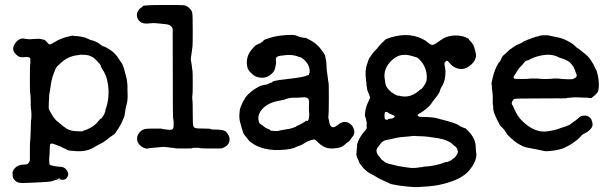

<svg xmlns="http://www.w3.org/2000/svg" viewBox="-20 -588 2525 790"><path d="M224 148Q224 148 223 148ZM219 156Q219 155 226 155Q225 156 219 156ZM34 147 33 143Q35 146 34 147ZM358 -422Q369 -420 385 -411Q402 -397 406.5 -397Q411 -397 432.5 -383.5Q454 -370 470 -344Q473 -339 479.5 -330Q486 -321 490.5 -305Q495 -289 496 -284Q497 -279 499.5 -271Q502 -263 503 -251.5Q504 -240 504.5 -236Q505 -232 504.5 -226.5Q504 -221 504.5 -218Q505 -215 505 -202Q506 -176 501.5 -160.5Q497 -145 496 -136Q495 -127 494.5 -126.5Q494 -126 493.5 -118.5Q493 -111 488.5 -101.5Q484 -92 481 -84.5Q478 -77 474 -71Q470 -65 468 -61Q455 -39 449 -35Q443 -31 436 -26Q406 -2 396.5 2Q387 6 377.5 12Q368 18 356 24Q330 36 294.5 34Q259 32 256.5 29Q254 26 247 23.5Q240 21 234 17.5Q228 14 222 12Q216 10 208 7Q188 -2 186 8Q185 11 184.5 31.5Q184 52 183 57Q182 62 182.5 74.5Q183 87 184.5 89.5Q186 92 202 95Q218 98 226 98Q245 98 254.5 112Q264 126 259 136.5Q254 147 249 149Q244 151 242.5 151.5Q241 152 241 152Q241 152 239.5 152Q238 152 237 151.5Q236 151 229.5 151.5Q223 152 214.5 152Q206 152 201 155Q188 160 171.5 160.5Q155 161 145.5 162Q136 163 115 163.5Q94 164 77 165Q53 166 42.5 155.5Q32 145 32 133Q32 121 31.5 121Q31 121 33 116Q46 89 81 89Q100 89 103 70Q103 66 103 30Q103 -6 104 -7.5Q105 -9 105 -18.5Q105 -28 105.5 -28.5Q106 -29 106.5 -58Q107 -87 107.5 -90Q108 -93 109 -103Q110 -123 108.5 -131.5Q107 -140 107 -145Q106 -160 106.5 -165Q107 -170 106 -187Q105 -204 104 -205.5Q103 -207 103 -265Q103 -323 104.5 -325.5Q106 -328 105 -335Q104 -342 105 -343Q106 -344 104 -348Q100 -355 82 -353Q64 -351 56 -356Q22 -379 41 -408Q52 -424 63.5 -427.5Q75 -431 75.5 -430Q76 -429 82 -428.5Q88 -428 94 -427Q100 -426 110 -427Q142 -430 150.5 -427Q159 -424 159.5 -425Q160 -426 163 -424Q170 -419 175.5 -412Q181 -405 185 -405Q189 -405 208.5 -417Q228 -429 254.5 -436Q281 -443 282.5 -441Q284 -439 288.5 -439.5Q293 -440 297 -439.5Q301 -439 314.5 -437Q328 -435 341.5 -428.5Q355 -422 358 -422ZM301 -48Q307 -48 313.5 -47.5Q320 -47 320 -48Q320 -50 327 -51.5Q334 -53 346 -59Q372 -71 391 -97L396 -101Q397 -99 400.5 -105Q404 -111 404 -110Q411 -121 410 -121Q409 -121 411 -124Q416 -134 413 -133V-134Q434 -188 423 -248Q417 -282 400 -305Q397 -310 397 -310.5Q397 -311 395.5 -312.5Q394 -314 395 -316.5Q396 -319 385 -331Q374 -343 369 -347Q352 -361 332.5 -362Q313 -363 312.5 -363Q312 -363 300 -361Q257 -357 224 -323Q216 -315 215.5 -315.5Q215 -316 214 -313Q209 -307 208.5 -304.5Q208 -302 202 -288Q196 -274 192.5 -257.5Q189 -241 188 -231Q187 -221 185.5 -215.5Q184 -210 183.5 -204.5Q183 -199 182.5 -197Q182 -195 181 -168.5Q180 -142 181 -139.5Q182 -137 185.5 -130.5Q189 -124 193 -117Q201 -103 209.5 -94.5Q218 -86 219 -86Q220 -86 228 -78.5Q236 -71 253 -59.5Q270 -48 301 -48ZM230 150Q229 149 226.5 147Q224 145 221 147Q218 149 212 152Q228 150 230 150Z M673 -486 667 -488Q664 -488 661.5 -488.5Q659 -489 651.5 -489.5Q644 -490 628.5 -492Q613 -494 596 -492Q556 -486 545 -515Q539 -533 552 -549Q554 -553 555 -552.5Q556 -552 558.5 -554.5Q561 -557 564.5 -559.5Q568 -562 568 -563Q568 -567 646 -567.5Q724 -568 736 -566.5Q748 -565 758.5 -555Q769 -545 771 -535.5Q773 -526 773 -463.5Q773 -401 772 -397Q771 -393 770.5 -385.5Q770 -378 769.5 -377.5Q769 -377 768.5 -370Q768 -363 767 -360Q764 -345 766.5 -334Q769 -323 770 -311Q771 -299 772 -296.5Q773 -294 773 -247Q773 -200 772 -198.5Q771 -197 771 -186Q771 -175 772 -174Q773 -173 773 -124Q773 -75 775.5 -69Q778 -63 784 -61Q790 -59 818 -59Q846 -59 847 -57Q848 -55 863 -55Q901 -55 910 -46Q933 -21 920 3Q913 16 890 23H855Q806 23 804 21.5Q802 20 787 20Q772 20 771 21.5Q770 23 735.5 23Q701 23 701 22Q701 21 683 19.5Q665 18 661.5 17Q658 16 650.5 16.5Q643 17 639.5 17.5Q636 18 628.5 18.5Q621 19 616 19.5Q611 20 604.5 20.5Q598 21 594 22Q581 26 567 18Q544 4 544 -18Q544 -31 554 -43Q566 -57 583 -58Q591 -59 619.5 -59Q648 -59 648 -58Q648 -57 653.5 -56.5Q659 -56 669.5 -54.5Q680 -53 685.5 -54.5Q691 -56 692.5 -59.5Q694 -63 694.5 -73.5Q695 -84 694.5 -87Q694 -90 693.5 -95.5Q693 -101 692 -101.5Q691 -102 691 -283Q691 -464 690.5 -469Q690 -474 684 -480Q678 -486 673 -486Z M1037 -404 1050 -410Q1054 -410 1054 -413Q1054 -413 1058.5 -415.5Q1063 -418 1064.5 -421.5Q1066 -425 1093 -433Q1120 -441 1154.5 -443.5Q1189 -446 1198 -442Q1207 -438 1212 -436.5Q1217 -435 1224 -433.5Q1231 -432 1235 -432.5Q1239 -433 1261.5 -420Q1284 -407 1301 -385Q1318 -363 1318.5 -356Q1319 -349 1321 -342.5Q1323 -336 1323.5 -317Q1324 -298 1326 -288Q1328 -278 1329.5 -263Q1331 -248 1332 -247.5Q1333 -247 1333 -182.5Q1333 -118 1331.5 -111.5Q1330 -105 1331.5 -101Q1333 -97 1335 -84Q1342 -52 1367 -72Q1390 -91 1408 -85Q1426 -79 1434 -62Q1443 -42 1432 -27Q1429 -25 1423.5 -16Q1418 -7 1412.5 -4Q1407 -1 1397 8.5Q1387 18 1368 21Q1338 26 1320.5 19Q1303 12 1291 0Q1279 -12 1275 -13.5Q1271 -15 1258 -11Q1245 -7 1233 1Q1221 9 1211 12Q1201 15 1198 17Q1184 25 1150 28Q1064 36 1013 -2Q1004 -9 1002 -12.5Q1000 -16 991 -26.5Q982 -37 981.5 -39.5Q981 -42 979.5 -46Q978 -50 977 -53.5Q976 -57 975.5 -58Q975 -59 975 -59Q975 -59 974 -62.5Q973 -66 972.5 -69Q972 -72 968 -85.5Q964 -99 965 -118Q966 -137 969.5 -145.5Q973 -154 976 -161.5Q979 -169 981.5 -173Q984 -177 985.5 -178.5Q987 -180 987 -181.5Q987 -183 987 -183Q987 -183 989 -186Q1010 -214 1048 -233Q1057 -237 1057.5 -236.5Q1058 -236 1061.5 -237Q1065 -238 1066 -238.5Q1067 -239 1068.5 -239Q1070 -239 1073 -239.5Q1076 -240 1078 -240.5Q1080 -241 1082 -242Q1084 -243 1087 -244.5Q1090 -246 1090 -246Q1090 -246 1095 -247.5Q1100 -249 1100 -250Q1100 -256 1156 -262Q1237 -271 1243 -278Q1244 -279 1246.5 -278Q1249 -277 1250.5 -280Q1252 -283 1252 -285Q1252 -287 1253.5 -288Q1255 -289 1254 -298Q1252 -325 1230 -343Q1220 -352 1212 -354L1213 -353H1212Q1189 -364 1158 -361.5Q1127 -359 1120.5 -354.5Q1114 -350 1115 -343Q1116 -336 1116 -331Q1116 -326 1115.5 -326Q1115 -326 1114.5 -321Q1114 -316 1113 -312.5Q1112 -309 1111 -304Q1107 -291 1092.5 -280Q1078 -269 1061 -268Q1037 -268 1023 -279Q1003 -295 999 -307Q987 -351 1017 -386Q1032 -404 1037 -404ZM1251 -175Q1248 -191 1219 -187Q1211 -186 1193.5 -186Q1176 -186 1171 -184.5Q1166 -183 1161 -182Q1156 -181 1154.5 -179.5Q1153 -178 1131 -174Q1082 -166 1058 -138Q1039 -116 1044 -92Q1046 -80 1052 -77Q1058 -74 1065.5 -67.5Q1073 -61 1082 -58Q1091 -55 1091.5 -52.5Q1092 -50 1099 -50Q1106 -50 1106 -49.5Q1106 -49 1109 -49Q1112 -49 1112.5 -49Q1113 -49 1119.5 -49Q1126 -49 1130 -50.5Q1134 -52 1142 -53Q1150 -54 1155.5 -55.5Q1161 -57 1167.5 -57.5Q1174 -58 1185 -62Q1204 -68 1198 -68L1202 -70Q1230 -82 1242 -94L1241 -92L1240 -89Q1250 -89 1251.5 -104.5Q1253 -120 1252 -123.5Q1251 -127 1251 -145.5Q1251 -164 1251.5 -165.5Q1252 -167 1252 -170Q1252 -173 1251.5 -173Q1251 -173 1251 -175Z M1552 -412 1562 -421Q1562 -426 1588 -434Q1670 -459 1732 -420Q1732 -420 1735.5 -417Q1739 -414 1743 -411Q1757 -398 1769 -407Q1772 -409 1773 -409L1785 -417Q1786 -417 1786.5 -418Q1787 -419 1790.5 -421Q1794 -423 1794 -423.5Q1794 -424 1799.5 -426.5Q1805 -429 1804.5 -430Q1804 -431 1808 -432Q1830 -442 1853.5 -442Q1877 -442 1893.5 -435.5Q1910 -429 1910 -425Q1910 -424 1915 -419Q1928 -406 1931 -394Q1934 -382 1936 -376Q1947 -342 1911 -316Q1883 -295 1851 -311Q1841 -316 1834 -324Q1827 -332 1823 -336Q1819 -340 1814.5 -336Q1810 -332 1809 -329Q1808 -326 1810.5 -312.5Q1813 -299 1813 -294.5Q1813 -290 1812 -276Q1810 -249 1795 -227Q1792 -222 1789.5 -213Q1787 -204 1785 -204V-203Q1781 -196 1775 -189Q1769 -182 1767 -179Q1765 -176 1761.5 -171.5Q1758 -167 1753 -159.5Q1748 -152 1734 -140.5Q1720 -129 1711 -124Q1692 -115 1702 -109Q1706 -107 1718 -107Q1763 -106 1778 -101.5Q1793 -97 1796 -96.5Q1799 -96 1802 -95Q1805 -94 1817 -91Q1829 -88 1836 -85.5Q1843 -83 1851 -80.5Q1859 -78 1869 -71.5Q1879 -65 1881 -65Q1883 -65 1887 -62.5Q1891 -60 1892.5 -61Q1894 -62 1908 -47.5Q1922 -33 1929.5 -17Q1937 -1 1937.5 16.5Q1938 34 1939 36Q1946 72 1909 115Q1880 149 1807 168Q1780 175 1763.5 176.5Q1747 178 1740.5 179Q1734 180 1725 180Q1716 180 1702 181.5Q1688 183 1655.5 179.5Q1623 176 1613.5 174Q1604 172 1595 170.5Q1586 169 1584.5 167.5Q1583 166 1581 165.5Q1579 165 1566.5 159Q1554 153 1546.5 150Q1539 147 1529.5 140.5Q1520 134 1510 129.5Q1500 125 1493.5 120Q1487 115 1480.5 109Q1474 103 1468.5 95Q1463 87 1461.5 86Q1460 85 1456.5 76Q1453 67 1452 64L1451 63Q1450 65 1450 63Q1446 50 1446 43H1447L1448 24Q1450 14 1449 13Q1448 12 1449 8Q1456 -21 1480 -48Q1489 -57 1489 -63.5Q1489 -70 1488 -71L1489 -79Q1488 -84 1488 -87.5Q1488 -91 1487 -93.5Q1486 -96 1485.5 -100Q1485 -104 1484 -105Q1480 -107 1482.5 -127Q1485 -147 1493.5 -165Q1502 -183 1502.5 -186Q1503 -189 1496.5 -204Q1490 -219 1490.5 -221Q1491 -223 1490 -227Q1489 -231 1488.5 -234Q1488 -237 1488 -238Q1488 -239 1487.5 -246Q1487 -253 1486 -261Q1481 -296 1489.5 -322Q1498 -348 1501 -351Q1504 -354 1508 -361Q1512 -368 1521 -377.5Q1530 -387 1532 -389L1536 -394Q1538 -397 1538 -397ZM1620 -195Q1668 -179 1712 -222Q1712 -221 1710 -219Q1717 -223 1721.5 -230.5Q1726 -238 1726 -238Q1728 -238 1730.5 -245Q1733 -252 1734 -253Q1735 -254 1736 -268Q1737 -304 1715 -333Q1699 -353 1690 -353Q1689 -353 1685.5 -354.5Q1682 -356 1679 -356.5Q1676 -357 1670 -359Q1629 -370 1599 -346Q1555 -309 1563 -263Q1564 -257 1565 -249Q1567 -231 1580 -218.5Q1593 -206 1593.5 -206.5Q1594 -207 1601.5 -201.5Q1609 -196 1622 -193L1621 -194ZM1568 -128Q1562 -128 1562 -113.5Q1562 -99 1564.5 -97.5Q1567 -96 1570 -95Q1577 -95 1576.5 -96.5Q1576 -98 1577 -98.5Q1578 -99 1587 -99.5Q1596 -100 1601 -104.5Q1606 -109 1602.5 -111.5Q1599 -114 1592.5 -116.5Q1586 -119 1583 -120.5Q1580 -122 1579.5 -122Q1579 -122 1579 -123Q1579 -124 1574 -126Q1569 -128 1568 -128ZM1684 -29 1666 -27Q1622 -24 1605 -19.5Q1588 -15 1584 -14.5Q1580 -14 1577.5 -13.5Q1575 -13 1570 -12Q1552 -8 1544 6Q1542 9 1536 16Q1519 35 1544 60Q1548 65 1547.5 65.5Q1547 66 1551.5 69.5Q1556 73 1559 75Q1567 83 1583 86.5Q1599 90 1609.5 93Q1620 96 1633 97.5Q1646 99 1649 100Q1652 101 1656 101Q1672 104 1686.5 103Q1701 102 1702 101L1721 99L1720 98Q1772 96 1813 79Q1818 78 1818.5 78.5Q1819 79 1824 77Q1835 73 1841 67.5Q1847 62 1848.5 62Q1850 62 1855 55Q1869 40 1861 25Q1860 23 1860 22.5Q1860 22 1857 18Q1854 14 1853 14.5Q1852 15 1846 9Q1826 -12 1781.5 -19.5Q1737 -27 1710 -27.5Q1683 -28 1684 -29Z M2199 -441Q2215 -444 2233 -443Q2241 -441 2244.5 -440.5Q2248 -440 2248.5 -439.5Q2249 -439 2271.5 -435Q2294 -431 2313.5 -420.5Q2333 -410 2336.5 -407Q2340 -404 2342 -402.5Q2344 -401 2350 -395Q2356 -389 2357 -389.5Q2358 -390 2365 -384Q2372 -378 2387 -366.5Q2402 -355 2412 -339Q2422 -323 2423 -321Q2424 -319 2426.5 -313.5Q2429 -308 2430 -305.5Q2431 -303 2431.5 -302Q2432 -301 2432.5 -300.5Q2433 -300 2433.5 -300.5Q2434 -301 2439 -281Q2444 -261 2444 -238Q2444 -215 2438.5 -208Q2433 -201 2428 -196.5Q2423 -192 2420 -190Q2414 -183 2407 -184.5Q2400 -186 2397 -186Q2392 -186 2377 -186.5Q2362 -187 2353.5 -187.5Q2345 -188 2335 -187Q2325 -186 2318 -185.5Q2311 -185 2311.5 -184.5Q2312 -184 2309 -183.5Q2306 -183 2205 -183Q2100 -183 2096 -181Q2092 -179 2089 -173Q2082 -161 2089 -155Q2090 -155 2095 -142Q2108 -111 2126.5 -92.5Q2145 -74 2162 -64Q2196 -43 2231 -47.5Q2266 -52 2289 -62L2305 -67Q2306 -67 2309.5 -68.5Q2313 -70 2314 -71L2318 -72Q2318 -70 2336 -83.5Q2354 -97 2355 -97.5Q2356 -98 2360.5 -102.5Q2365 -107 2365.5 -107Q2366 -107 2367 -108Q2368 -109 2371.5 -110Q2375 -111 2375 -111.5Q2375 -112 2386 -112Q2387 -113 2387 -113Q2406 -111 2414 -95Q2413 -95 2415 -91Q2423 -72 2411.5 -59Q2400 -46 2388 -40.5Q2376 -35 2370 -27.5Q2364 -20 2355 -13Q2346 -6 2338 0Q2320 12 2312.5 15Q2305 18 2302 20Q2299 22 2292 24Q2285 26 2279.5 27.5Q2274 29 2267 30Q2260 31 2258 31.5Q2256 32 2240 33.5Q2224 35 2219 33.5Q2214 32 2208.5 31Q2203 30 2194.5 28Q2186 26 2169 23Q2152 20 2150.5 19.5Q2149 19 2141.5 17.5Q2134 16 2116.5 6Q2099 -4 2082.5 -19.5Q2066 -35 2066 -36.5Q2066 -38 2062 -43Q2058 -48 2058.5 -48.5Q2059 -49 2055 -53.5Q2051 -58 2048 -61.5Q2045 -65 2041 -68Q2037 -71 2025 -96Q2013 -121 2011.5 -129Q2010 -137 2009.5 -139Q2009 -141 2009.5 -144Q2010 -147 2008.5 -153.5Q2007 -160 2007.5 -178.5Q2008 -197 2006.5 -205.5Q2005 -214 2005 -216.5Q2005 -219 2004.5 -219Q2004 -219 2004 -223.5Q2004 -228 2004 -228Q2004 -228 2004 -233Q2004 -238 2003 -239Q2001 -243 2006 -263Q2015 -304 2032 -330Q2033 -332 2033 -332Q2035 -330 2038.5 -338Q2042 -346 2045.5 -352.5Q2049 -359 2055 -363.5Q2061 -368 2069.5 -376.5Q2078 -385 2079 -385.5Q2080 -386 2081.5 -386.5Q2083 -387 2086.5 -390Q2090 -393 2092.5 -394.5Q2095 -396 2099.5 -399Q2104 -402 2112.5 -405.5Q2121 -409 2121.5 -409.5Q2122 -410 2124.5 -411Q2127 -412 2130 -414.5Q2133 -417 2142 -420.5Q2151 -424 2152.5 -425Q2154 -426 2160.5 -428Q2167 -430 2167.5 -430.5Q2168 -431 2170.5 -431.5Q2173 -432 2173 -432.5Q2173 -433 2173.5 -433Q2174 -433 2176.5 -433.5Q2179 -434 2180.5 -435Q2182 -436 2182 -436Q2182 -436 2188.5 -437.5Q2195 -439 2197 -439ZM2271 -356Q2238 -370 2188 -355Q2173 -351 2163 -345Q2153 -339 2147.5 -338.5Q2142 -338 2138.5 -332.5Q2135 -327 2124.5 -316.5Q2114 -306 2109 -297.5Q2104 -289 2102 -285.5Q2100 -282 2097.5 -279Q2095 -276 2093.5 -271Q2092 -266 2096 -264.5Q2100 -263 2126 -263Q2152 -263 2155 -264Q2158 -265 2176.5 -265Q2195 -265 2199.5 -264Q2204 -263 2224.5 -263Q2245 -263 2249 -264Q2253 -265 2266.5 -265Q2280 -265 2283.5 -264Q2287 -263 2314 -262Q2341 -261 2341 -265Q2341 -266 2343.5 -266Q2346 -266 2350.5 -271Q2355 -276 2351.5 -284Q2348 -292 2347.5 -293Q2347 -294 2347 -296Q2347 -298 2344.5 -302Q2342 -306 2342 -308Q2342 -310 2334.5 -320Q2327 -330 2322 -333.5Q2317 -337 2305 -342.5Q2293 -348 2290.5 -348Q2288 -348 2271 -356Z"/></svg>

Font: Jackwrite
Style: Regular
Weight: 400
Version: Version 1.0d1e1